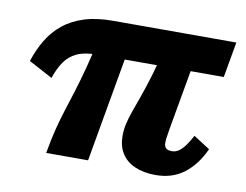

<svg xmlns="http://www.w3.org/2000/svg" viewBox="-63 -597 887 693"><g transform="rotate(10 381.0 -251.0)"><path d="M297.2 0H143.6Q153 -53.2 162.8 -91.4Q172.6 -129.6 183.5 -163.4Q194.4 -197.2 206.6 -236.2Q218.8 -275.2 233.1 -328.6Q247.4 -382 263.8 -460H378.2ZM727.4 -381.2H260.2Q216.2 -381.2 188.6 -367.9Q161 -354.6 144.2 -330Q127.4 -305.4 115.4 -270L28.2 -316.6Q42.2 -360 63.6 -395.6Q85 -431.2 116.9 -457.2Q148.8 -483.2 193.5 -497.4Q238.2 -511.6 298 -511.6H750.4ZM619.8 -460 568 -167.2Q566.2 -153.8 564.3 -144Q562.4 -134.2 561.5 -126.6Q560.6 -119 560.6 -111.6Q560.6 -97.4 567.5 -91.2Q574.4 -85 589.4 -85Q603.6 -85 615.6 -93.9Q627.6 -102.8 638.6 -118.3Q649.6 -133.8 660.2 -153.8L720.2 -115.2Q693.4 -56 650.3 -23Q607.2 10 546 10Q502 10 470 -4Q438 -18 421.2 -44.5Q404.4 -71 404.4 -108Q404.4 -131.6 409.3 -153.1Q414.2 -174.6 423.1 -199.9Q432 -225.2 444.4 -259.6Q456.8 -294 471.5 -342.7Q486.2 -391.4 503.4 -460Z"/></g></svg>

Font: Roboto Serif 20pt
Style: Italic
Weight: 400
Italic angle: -10°
Designer: Greg Gazdowicz
Foundry: Commercial Type
Version: Version 1.008